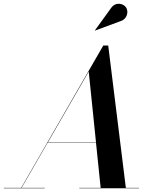

<svg xmlns="http://www.w3.org/2000/svg" viewBox="-66 -1009 834 1029"><path d="M581 -896C613 -905.5 625.5 -944 610 -968.5C596 -990.5 554.5 -1001 530 -967L442.5 -846L443 -845ZM-46 -2V0H174V-2H49.5L189 -244H448.5L473.5 -2H359V0H679V-2H608.5L514 -765H487.5L47.5 -2ZM409.5 -625.5 448.5 -246H190.5Z"/></svg>

Font: Bodoni* 96pt Medium
Style: Italic
Weight: 500
Italic angle: -13°
Version: Version 2.3